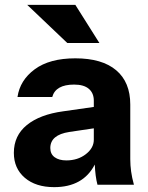

<svg xmlns="http://www.w3.org/2000/svg" viewBox="-20 -760 611 790"><path d="M203 10Q127 10 82 -28.5Q37 -67 37 -131Q37 -202 90.5 -245.5Q144 -289 240 -302L366 -320V-346Q366 -377 345.5 -394.5Q325 -412 285 -412Q209 -412 195 -361H52Q62 -430 123 -475Q184 -520 290 -520Q400 -520 458 -471Q516 -422 516 -330V-105Q516 -80 519.5 -54.5Q523 -29 531 0H381Q372 -34 370 -83Q322 10 203 10ZM187 -151Q187 -126 205 -113Q223 -100 253 -100Q300 -100 333 -125.5Q366 -151 366 -185V-232L265 -217Q187 -205 187 -151ZM257 -583 92 -740H290L389 -583Z"/></svg>

Font: Instrument Sans
Style: Bold
Weight: 700
Designer: Rodrigo Fuenzalida
Foundry: fragTYPE
Version: Version 1.000; ttfautohint (v1.8.4.7-5d5b);gftools[0.9.28]